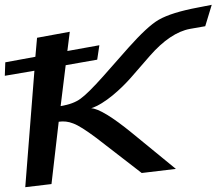

<svg xmlns="http://www.w3.org/2000/svg" viewBox="-136 -745 900 798"><path d="M18 -588 11 -509 -114 -486 -116 -430 7 -451 -31 33 78 20 108 -239C128 -242 148 -240 168 -232C190 -224 221 -204 264 -172L453 -26L595 -43L413 -192C331 -259 273 -294 243 -295C301 -314 368 -377 407 -421L487 -513C543 -577 599 -615 654 -625L717 -636L744 -725L688 -714C613 -700 559 -683 524 -663C491 -644 449 -604 398 -547L293 -428C251 -381 220 -350 199 -335C179 -320 152 -310 116 -304L137 -474L268 -497L277 -557L144 -533L154 -613Z"/></svg>

Font: Gamestation Warped
Style: Italic
Weight: 400
Designer: Jonas Hecksher
Foundry: Jonas Hecksher, Playtypeª, e-types AS
Version: Version 1.003